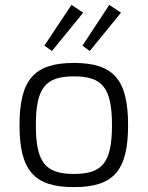

<svg xmlns="http://www.w3.org/2000/svg" viewBox="-20 -755 605 787"><path d="M321 -703 273 -735 162 -568 193 -546ZM476 -703 428 -735 318 -568 348 -546ZM283 -497C120 -497 60 -428 60 -242C60 -56 120 12 283 12C446 12 505 -56 505 -242C505 -428 446 -497 283 -497ZM283 -442C400 -442 439 -395 439 -242C439 -89 400 -42 283 -42C166 -42 127 -89 127 -242C127 -395 166 -442 283 -442Z"/></svg>

Font: SnT
Style: Regular
Weight: 300
Designer: Natanael Gama
Version: Version 1.001;PS 001.001;hotconv 1.0.70;makeotf.lib2.5.58329